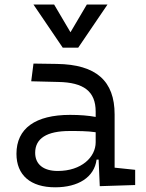

<svg xmlns="http://www.w3.org/2000/svg" viewBox="-20 -796 626 826"><path d="M409.2 4.9 561.5 0V-65.4L473.1 -74.7V-303.7C473.1 -447.3 394.5 -518.6 224.6 -521L124 -522.5L114.3 -446.3L231 -443.4C339.8 -441.4 391.6 -403.3 391.6 -315.9V-293C360.4 -298.8 323.2 -301.8 281.7 -301.8C132.3 -301.8 50.8 -243.7 50.8 -134.3C50.8 -42.5 111.3 9.8 217.3 9.8C316.4 9.8 385.7 -33.2 395.5 -109.4H404.3ZM391.6 -227.1V-184.1C391.6 -120.1 330.6 -60.5 228.5 -60.5C167 -60.5 131.3 -88.9 131.3 -138.7C131.3 -200.7 181.6 -232.4 279.3 -232.4C316.9 -232.4 356 -232.4 391.6 -227.1ZM250 -590.8H316.4L442.4 -776.4H353.5L283.2 -657.2L212.9 -776.4H124Z"/></svg>

Font: Cascadia Mono PL SemiLight
Style: Regular
Weight: 350
Monospace: yes
Designer: Aaron Bell
Foundry: Saja Typeworks
Version: Version 2404.023